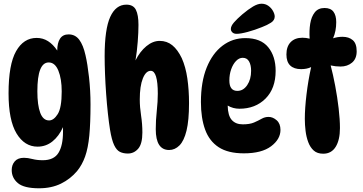

<svg xmlns="http://www.w3.org/2000/svg" viewBox="-20 -817 1953 1033"><path d="M182 -28Q112 -28 69 -99Q26 -170 26 -315Q26 -470 66.5 -541.5Q107 -613 177 -613Q211 -613 238.5 -595.5Q266 -578 288 -545Q288 -586 303 -609Q318 -632 349 -632Q385 -632 406.5 -603Q428 -574 440 -520Q451 -473 459 -401Q467 -329 467 -255Q467 -155 460.5 -87.5Q454 -20 438 25Q422 70 395 103Q359 146 308 171Q257 196 190 196Q109 196 76 168Q43 140 43 98Q43 70 59.5 51Q76 32 109 32Q129 32 154 38.5Q179 45 210 45Q270 45 294.5 5.5Q319 -34 319 -108Q319 -119 319 -133Q297 -84 262 -56Q227 -28 182 -28ZM244 -169Q269 -169 290.5 -203Q312 -237 312 -325Q312 -393 294 -437Q276 -481 242 -481Q181 -481 181 -326Q181 -251 196.5 -210Q212 -169 244 -169Z M660 -792Q697 -792 711 -764.5Q725 -737 725 -683Q725 -644 721 -592Q717 -540 709 -492Q733 -540 767.5 -568.5Q802 -597 839 -597Q878 -597 907 -573.5Q936 -550 958 -504Q979 -457 988 -395Q997 -333 997 -262Q997 -169 983.5 -114Q970 -59 945.5 -34.5Q921 -10 890 -10Q818 -10 818 -122Q818 -170 823.5 -220.5Q829 -271 829 -313Q829 -436 791 -436Q765 -436 748.5 -395Q732 -354 732 -282Q732 -241 739 -195.5Q746 -150 746 -104Q746 -43 723.5 -17Q701 9 668 9Q643 9 625 0Q607 -9 594 -36.5Q581 -64 572 -119Q566 -156 560.5 -206.5Q555 -257 551 -312.5Q547 -368 545 -420.5Q543 -473 543 -515Q543 -660 573 -726Q603 -792 660 -792Z M1292 8Q1207 8 1156.5 -25Q1106 -58 1083.5 -120Q1061 -182 1061 -268Q1061 -377 1092 -453.5Q1123 -530 1177 -571Q1231 -612 1300 -612Q1383 -612 1423 -563Q1463 -514 1463 -436Q1463 -341 1408.5 -286.5Q1354 -232 1268 -232Q1234 -232 1205 -249Q1206 -195 1227 -171.5Q1248 -148 1286 -148Q1324 -148 1347 -158Q1370 -168 1387.5 -178Q1405 -188 1425 -188Q1448 -188 1468.5 -170Q1489 -152 1489 -118Q1489 -68 1438.5 -30Q1388 8 1292 8ZM1257 -328Q1289 -328 1310 -359Q1331 -390 1331 -436Q1331 -467 1320 -486.5Q1309 -506 1286 -506Q1266 -506 1249.5 -488.5Q1233 -471 1223.5 -443.5Q1214 -416 1214 -384Q1214 -328 1257 -328ZM1222 -661Q1222 -677 1239 -696.5Q1256 -716 1284 -740Q1316 -767 1341.5 -782Q1367 -797 1387 -797Q1408 -797 1424 -785.5Q1440 -774 1449 -757.5Q1458 -741 1458 -728Q1458 -708 1438 -695Q1418 -682 1389 -671Q1352 -656 1313.5 -645.5Q1275 -635 1253 -635Q1238 -635 1230 -643Q1222 -651 1222 -661Z M1809 -128Q1809 -64 1786 -27Q1763 10 1719 10Q1687 10 1668 -7Q1649 -24 1638.5 -52Q1628 -80 1624 -113Q1620 -146 1620 -177Q1620 -233 1629 -308.5Q1638 -384 1654 -456Q1631 -445 1600 -445Q1562 -445 1541.5 -464.5Q1521 -484 1521 -524Q1521 -567 1544 -590.5Q1567 -614 1607 -614Q1627 -614 1646 -609Q1643 -652 1649 -689.5Q1655 -727 1673.5 -750.5Q1692 -774 1726 -774Q1759 -774 1774 -754Q1789 -734 1789 -698Q1789 -649 1772 -611Q1796 -619 1823 -619Q1857 -619 1878 -601Q1899 -583 1899 -541Q1899 -501 1874 -480Q1849 -459 1812 -459Q1799 -459 1785.5 -460.5Q1772 -462 1759 -465Q1772 -416 1783.5 -355Q1795 -294 1802 -234Q1809 -174 1809 -128Z"/></svg>

Font: DynaPuff Condensed Medium
Style: Regular
Weight: 500
Width: 3
Designer: Toshi Omagari, Jennifer Daniel
Foundry: Google Fonts
Version: Version 2.000; ttfautohint (v1.8.4.7-5d5b)